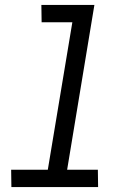

<svg xmlns="http://www.w3.org/2000/svg" viewBox="-20 -755 540 775"><path d="M376 0H26L25 -70H173L272 -665H148L147 -735H361L251 -70H375Z"/></svg>

Font: Iosevka Oblique
Style: Regular
Weight: 400
Italic angle: -9°
Monospace: yes
Designer: Belleve Invis
Foundry: Belleve Invis
Version: Version 32.5.0; ttfautohint (v1.8.4)